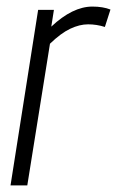

<svg xmlns="http://www.w3.org/2000/svg" viewBox="-20 -564 356 584"><path d="M144 -534 136 -483Q201 -544 261 -544Q293 -544 316 -535L299 -482Q274 -490 248 -490Q222 -490 193.5 -476.5Q165 -463 132 -431L63 0H12L96 -534Z"/></svg>

Font: Georama SemiCondensed Light
Style: Italic
Weight: 300
Width: 4
Italic angle: -9°
Designer: Jean-Baptiste Levee
Foundry: Production Type
Version: Version 1.000